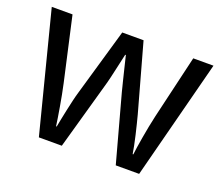

<svg xmlns="http://www.w3.org/2000/svg" viewBox="-95 -673 936 810"><g transform="rotate(20 373.0 -268.0)"><path d="M492.2 0 410.2 -300.8Q408.2 -309.6 405.3 -320.6Q402.3 -331.5 399.4 -343.8Q396.5 -356 393.3 -368.7Q390.1 -381.3 387.2 -393.6Q380.4 -421.9 373 -452.1H370.1Q363.3 -421.4 356.9 -393.1Q351.6 -368.7 345.5 -342.8Q339.4 -316.9 334 -298.8L250 0H147L9.8 -536.1H103L167 -251Q171.9 -229 176.8 -203.4Q181.6 -177.7 186 -152.6Q190.4 -127.4 193.8 -105.2Q197.3 -83 199.2 -68.8H202.1Q204.6 -81.5 208.7 -102.8Q212.9 -124 218 -147.7Q223.1 -171.4 228.5 -194.6Q233.9 -217.8 238.8 -233.9L326.2 -536.1H421.9L505.9 -233.9Q510.3 -217.3 515.9 -194.8Q521.5 -172.4 526.9 -149.2Q532.2 -126 536.6 -104.5Q541 -83 543 -68.8H545.9Q547.4 -81.5 550.5 -102.8Q553.7 -124 558.1 -149.4Q562.5 -174.8 567.6 -201.4Q572.8 -228 578.1 -251L645 -536.1H735.8L597.2 0Z"/></g></svg>

Font: Genotype
Style: Regular
Weight: 400
Foundry: Ascender Corporation
Version: Version 1.00